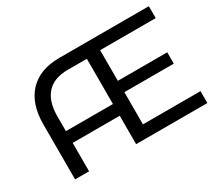

<svg xmlns="http://www.w3.org/2000/svg" viewBox="-124 -869 1210 1093"><g transform="rotate(-30 481.0 -322.0)"><path d="M959.6 -78.2H581.4V-289.8H906.2V-364.3H581.4V-565.8H946.7V-644H359.7C273.2 -644 206.7 -619.5 160.1 -570.4C113.5 -521.3 90.2 -451.7 90.2 -361.6V0H182.2V-186.8H491.3V0H959.6ZM491.3 -264H182.2V-359.7C182.2 -426 197.6 -476.1 228.6 -510.1C259.6 -544.2 305.4 -561.2 366.2 -561.2H491.3Z"/></g></svg>

Font: Montserrat Ace
Style: Regular
Weight: 500
Designer: Julieta Ulanovsky
Foundry: Julieta Ulanovsky
Version: Version 1